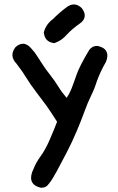

<svg xmlns="http://www.w3.org/2000/svg" viewBox="-20 -718 540 875"><path d="M351.6 -682.1Q366.2 -664.1 366.2 -647.5Q366.2 -624.5 338.4 -606.9Q310.1 -586.9 286.1 -562Q262.2 -533.2 229 -522L227.5 -521.5H225.6Q205.6 -524.4 193.8 -535.6Q181.6 -548.3 179.7 -570.8Q189.5 -607.9 222.2 -631.8Q250 -660.2 282.2 -684.1Q299.3 -697.8 316.9 -697.8Q334.5 -697.8 351.6 -682.1ZM84.5 -518.6Q105 -518.6 123 -496.6Q139.2 -479.5 152.3 -458Q180.2 -412.6 204.6 -381.8Q229 -351.1 246.6 -322.3Q261.2 -297.9 283.7 -272Q296.4 -290.5 304.7 -311Q314.9 -336.9 328.6 -376.7Q342.3 -416.5 386.2 -489.7Q399.4 -508.8 422.9 -508.8H423.8Q446.8 -503.9 458 -493.2Q469.2 -481.4 469.2 -465.6Q469.2 -449.7 461.4 -433.1L460.9 -432.6Q437 -391.1 420.4 -345.2Q411.6 -315.4 395.5 -282.7Q379.4 -250 365.7 -211.9Q352.1 -173.8 330.6 -122.8Q309.1 -71.8 285.4 -25.9Q261.7 20 238.8 62.3Q215.8 104.5 203.6 118.2Q191.4 137.7 168 137.7H167Q144.5 132.8 133.1 121.3Q121.6 109.9 121.6 92.3Q121.6 80.6 126.5 66.4Q131.3 55.7 135.7 44.9Q144.5 22.5 166 -7.3Q187.5 -37.1 206.8 -81.8Q226.1 -126.5 240.2 -163.1Q207 -215.3 189.5 -239.3Q171.4 -263.7 144.5 -299.1Q117.7 -334.5 100.1 -363.3Q83.5 -391.1 55.7 -427.2Q36.6 -446.8 36.6 -467.3Q36.6 -484.9 50.8 -503.4Q67.9 -518.6 84.5 -518.6Z"/></svg>

Font: Bakudai
Style: Bold
Weight: 700
Version: Version 1.48